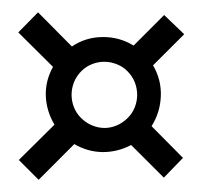

<svg xmlns="http://www.w3.org/2000/svg" viewBox="-20 -462 330 313"><path d="M188.5 -270Q195.8 -277.3 199.7 -287.1Q203.6 -296.9 203.6 -307.4Q203.6 -317.9 199.7 -327.9Q195.8 -337.9 187.5 -346.2Q180.2 -353.5 170.2 -357.4Q160.2 -361.3 149.9 -361.3Q139.6 -361.3 129.9 -357.4Q120.1 -353.5 112.8 -346.2Q104.5 -337.9 100.6 -327.9Q96.7 -317.9 96.7 -307.4Q96.7 -296.9 100.6 -287.1Q104.5 -277.3 111.8 -270Q120.1 -261.7 130.1 -257.6Q140.1 -253.4 150.4 -253.4Q160.6 -253.4 170.4 -257.6Q180.2 -261.7 188.5 -270ZM42 -441.9 97.2 -386.2Q119.6 -401.4 147.2 -401.6Q174.8 -401.9 197.8 -387.7L247.6 -437.5L280.3 -406.2L229.5 -355.5Q243.2 -332 242.2 -305.4Q241.2 -278.8 227.1 -256.3L278.3 -204.6L247.1 -172.4L193.8 -225.6Q171.4 -213.9 147.2 -214.1Q123 -214.4 101.1 -227.1L43 -168.9L10.7 -201.2L68.8 -258.8Q55.7 -280.8 54.7 -305.4Q53.7 -330.1 66.4 -353L9.8 -409.2Z"/></svg>

Font: Montez
Style: Regular
Weight: 400
Designer: Astigmatic (AOETI)
Foundry: Astigmatic (AOETI)
Version: Version 1.000